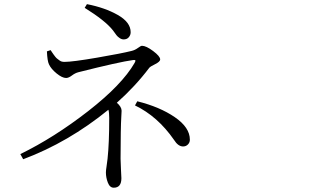

<svg xmlns="http://www.w3.org/2000/svg" viewBox="-20 -835 1540 909"><path d="M380.9 -797.9 391.6 -815.4Q476.6 -798.8 537.6 -764.2Q598.6 -729.5 598.6 -682.6Q598.6 -668.9 589.8 -658.7Q581.1 -648.4 565.4 -648.4Q555.7 -648.4 546.4 -654.8Q537.1 -661.1 531.7 -668Q526.4 -674.8 514.6 -691.4Q478.5 -737.3 380.9 -797.9ZM202.1 -591.8 219.7 -597.7Q220.7 -595.7 226.1 -587.9Q231.4 -580.1 233.9 -576.7Q236.3 -573.2 241.7 -566.4Q247.1 -559.6 251.5 -556.6Q255.9 -553.7 261.2 -549.3Q266.6 -544.9 272.5 -543.5Q278.3 -542 285.2 -542Q323.2 -542 439.5 -562Q555.7 -582 602.5 -593.8Q619.1 -597.7 632.8 -607.9Q646.5 -618.2 652.3 -618.2Q671.9 -618.2 705.1 -593.3Q738.3 -568.4 738.3 -553.7Q738.3 -543 714.4 -531.2Q690.4 -519.5 686.5 -513.7Q620.1 -425.8 533.2 -348.6Q555.7 -329.1 555.7 -310.5Q555.7 -303.7 554.2 -280.3Q552.7 -256.8 551.8 -206.1Q550.8 -155.3 550.8 -83Q550.8 -65.4 552.7 -33.2Q554.7 -1 554.7 8.8Q554.7 53.7 518.6 53.7Q500 53.7 490.7 29.8Q481.4 5.9 481.4 -18.6Q481.4 -28.3 484.4 -46.9Q487.3 -65.4 489.3 -84Q497.1 -157.2 497.1 -276.4Q497.1 -302.7 493.2 -315.4Q303.7 -161.1 89.8 -81.1L76.2 -105.5Q236.3 -183.6 397 -308.6Q557.6 -433.6 617.2 -537.1Q622.1 -545.9 621.1 -548.8Q620.1 -551.8 610.4 -550.8Q544.9 -542 351.6 -493.2Q335.9 -489.3 320.3 -477.5Q304.7 -465.8 293 -465.8Q274.4 -465.8 248 -487.3Q221.7 -508.8 211.9 -530.3Q204.1 -545.9 202.1 -591.8ZM619.1 -335.9 629.9 -355.5Q736.3 -329.1 807.6 -280.3Q878.9 -231.4 878.9 -173.8Q878.9 -160.2 869.6 -150.9Q860.4 -141.6 846.7 -141.6Q823.2 -141.6 803.7 -172.9Q726.6 -284.2 619.1 -335.9Z"/></svg>

Font: Bpmf Zihi Serif Regular
Style: Regular
Weight: 400
Foundry: But Ko
Version: Version 1.320